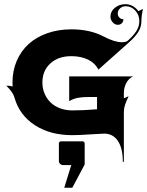

<svg xmlns="http://www.w3.org/2000/svg" viewBox="-20 -635 697 909"><path d="M258.8 43.9Q258.8 40 261.7 37.1Q264.6 34.2 268.6 34.2H371.1Q375 34.2 377.9 37.1Q380.9 40 380.9 43.9V143.6L322.3 253.9H284.2L317.4 146.5H278.3Q270.3 146.5 264.5 140.7Q258.8 135 258.8 127ZM9.8 -229.5Q28.1 -229.5 39.8 -225.1Q39.1 -234.4 39.1 -244.1Q39.1 -300 59.3 -347Q79.6 -394 115.8 -426.8Q152.1 -459.5 204 -477.8Q255.9 -496.1 317.4 -496.1Q406.2 -496.1 470.2 -462.4Q522.2 -435.1 557.4 -435.1Q576.4 -435.1 585 -442.4Q610.6 -464.8 625.1 -487.2Q639.6 -509.5 639.6 -535.2Q639.6 -564.2 620.7 -584.8Q601.8 -605.5 575.2 -605.5Q559.6 -605.5 548.5 -595.5Q537.4 -585.4 537.4 -571.3Q537.4 -559.8 545.2 -551.9Q553 -543.9 564.2 -543.9Q564.2 -532.7 556.8 -525.1Q549.3 -517.6 537.6 -517.6Q524.2 -517.6 513.5 -529.4Q502.9 -541.3 502.9 -556.6Q502.9 -580.8 523.7 -598Q544.4 -615.2 573.5 -615.2Q592 -615.2 607.9 -606.6Q623.8 -597.9 634.5 -582.8Q637.7 -582.8 645.4 -587.2Q653.1 -591.6 657.2 -591.6Q653.8 -581.8 651.6 -564.2Q649.4 -546.6 649.4 -535.2Q649.4 -507.1 634.5 -483.6Q619.6 -460.2 591.8 -435.5L445.8 -305.4Q429.9 -336.7 396.5 -352.9Q363 -369.1 317.4 -369.1Q256.1 -369.1 218.4 -334.7Q180.7 -300.3 180.7 -244.1Q180.7 -216.8 190.7 -192.6Q200.7 -168.5 218.8 -150.6Q236.8 -132.8 263.5 -122.6Q290.3 -112.3 322.3 -112.3Q375.7 -112.3 439.5 -117.7V-175.8H400.4Q369.1 -175.8 348.4 -171.8Q327.6 -167.7 307.6 -156.2V-273.4H610.4Q588.1 -262.9 577.3 -241Q566.4 -219 566.4 -195.3V-170.2Q569.6 -170.2 577.1 -174.2Q584.7 -178.2 588.9 -178.7Q566.4 -135 566.4 -106.4V130.9H561.5Q561.5 66.7 538.1 32.1Q514.6 -2.4 473.6 -2.4Q460.7 -2.4 407.6 1.2Q354.5 4.9 322.3 4.9Q218 4.9 145.5 -42.1Q73 -89.1 49.3 -170.2Q44.7 -186.8 35 -200.4Q25.4 -214.1 9.8 -229.5Z"/></svg>

Font: Agreloy
Style: Medium
Weight: 400
Designer: gluk
Foundry: gluk
Version: Version 0.27